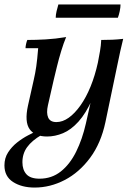

<svg xmlns="http://www.w3.org/2000/svg" viewBox="-56 -620 602 865"><path d="M385 -338H411Q389 -238 360 -173.5Q331 -109 297.5 -72Q264 -35 228 -20Q192 -5 156 -5Q101 -5 77.5 -38Q54 -71 70 -144L96 -260Q103 -290 107.5 -321.5Q112 -353 116 -403H59Q59 -411 61.5 -422Q64 -433 67 -440Q106 -440 150 -442.5Q194 -445 242 -453Q231 -427 220 -391Q209 -355 200.5 -320Q192 -285 186 -260L160 -146Q152 -111 161 -90.5Q170 -70 198 -70Q226 -70 253.5 -89.5Q281 -109 306.5 -145Q332 -181 352 -230Q372 -279 385 -338ZM400 -440Q426 -440 449.5 -441Q473 -442 499 -445Q492 -416 486 -390Q480 -364 475 -338L419 -70Q399 25 350 91Q301 157 235.5 191Q170 225 100 225Q42 225 3 200Q-36 175 -36 125Q-36 92 -19.5 66.5Q-3 41 21 22Q45 3 70 -10Q95 -23 111 -30L131 -12Q88 13 66.5 42.5Q45 72 45 111Q45 145 63 165Q81 185 122 185Q177 185 218 152.5Q259 120 287 63.5Q315 7 331 -64L355 -171L353 -187L385 -338Q390 -364 394.5 -389.5Q399 -415 400 -440ZM475 -540H195Q195 -553 199 -570Q203 -587 207 -600H487Q487 -587 483.5 -570Q480 -553 475 -540Z"/></svg>

Font: Poltawski Nowy
Style: Italic
Weight: 400
Italic angle: -12°
Designer: Adam Pótawski, Mateusz Machalski, Borys Kosmynka, Ania Wieluska
Foundry: Capitalics.wtf
Version: Version 1.001;gftools[0.9.25]